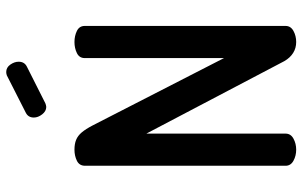

<svg xmlns="http://www.w3.org/2000/svg" viewBox="-202 -794 996 633"><g transform="rotate(-90 296.5 -478.0)"><path d="M119 0Q99 0 82.5 -9Q66 -18 66 -35V-696Q66 -715 82.5 -723Q99 -731 119 -731Q138 -731 151.5 -725.5Q165 -720 176 -707Q187 -694 199 -671L421 -238V-697Q421 -715 437.5 -723Q454 -731 474 -731Q494 -731 510.5 -723Q527 -715 527 -697V-35Q527 -18 510.5 -9Q494 0 474 0Q454 0 438 -10Q422 -20 411 -39L172 -494V-35Q172 -18 155.5 -9Q139 0 119 0ZM260 -824Q246 -824 235.5 -837.5Q225 -851 225 -865Q225 -883 240 -891L364 -954Q370 -956 375 -956Q390 -956 399.5 -942.5Q409 -929 409 -915Q409 -896 393 -888L272 -827Q269 -826 266 -825Q263 -824 260 -824Z"/></g></svg>

Font: Dosis SemiBold
Style: Regular
Weight: 600
Designer: EdgarTolentino, PabloImpallari, IginoMarini
Foundry: EdgarTolentino, PabloImpallari, IginoMarini
Version: Version 3.001; ttfautohint (v1.8.2)